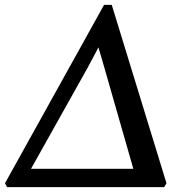

<svg xmlns="http://www.w3.org/2000/svg" viewBox="-38 -766 751 786"><path d="M-9 0 -17.5 -16 388 -746H419.5L643.5 -16L634 0ZM365 -572 322 -491 68 -37.5 40.5 -75H546L519 -36L387.5 -495Z"/></svg>

Font: Merriweather 24pt Medium
Style: Italic
Weight: 500
Italic angle: -7.8°
Version: Version 2.101